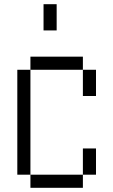

<svg xmlns="http://www.w3.org/2000/svg" viewBox="-20 -895 540 915"><path d="M250 -750H187.5V-875H250ZM62.5 -562.5H125V-62.5H62.5ZM125 -62.5H375V0H125ZM125 -625H375V-562.5H125ZM375 -187.5H437.5V-62.5H375ZM375 -562.5H437.5V-437.5H375Z"/></svg>

Font: 寒蝉点阵体 16px
Style: Regular
Weight: 400
Designer: Designed by Warren2060
Foundry: ChillType
Version: Version 1.000